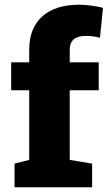

<svg xmlns="http://www.w3.org/2000/svg" viewBox="-20 -792 456 812"><path d="M369.6 -100.1V0H41.5V-100.1L103.5 -115.7V-410.2H27.3V-528.3H103.5V-581.5Q103.5 -673.3 158.9 -722.7Q214.4 -772 314 -772Q340.3 -772 369.6 -767.8Q398.9 -763.7 415.5 -758.8L402.8 -632.3Q376.5 -640.1 341.8 -640.1Q274.9 -640.1 274.9 -581.5V-528.3H397.5V-410.2H274.9V-115.7Z"/></svg>

Font: Hanuman Black
Style: Regular
Weight: 900
Designer: Danh Hong
Version: Version 8.002; ttfautohint (v1.8.3)